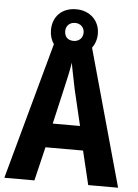

<svg xmlns="http://www.w3.org/2000/svg" viewBox="-59 -922 693 967"><g transform="rotate(5 287.5 -438.5)"><path d="M424 0H575L383 -691C397 -710 406 -735 406 -763C406 -830 356 -877 287 -877C216 -877 169 -831 169 -762C169 -734 177 -710 190 -692L0 0H152L193 -171H383ZM287 -717C257 -717 241 -735 241 -763C241 -790 261 -808 287 -808C314 -808 334 -790 334 -763C334 -735 314 -717 287 -717ZM314 -475 357 -293H219L261 -476C270 -515 283 -571 288 -607C294 -570 306 -518 314 -475Z"/></g></svg>

Font: Noto Sans Armenian Condensed
Style: Regular
Weight: 400
Width: 3
Designer: Monotype Design Team
Foundry: Monotype Imaging Inc.
Version: Version 2.008